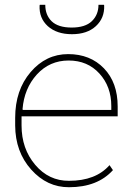

<svg xmlns="http://www.w3.org/2000/svg" viewBox="-20 -761 544 791"><path d="M131.8 -454.1Q79.6 -396.5 72.8 -311L74.2 -308.1H438.5V-324.2Q438.5 -404.3 389.6 -458Q340.8 -511.7 262.7 -511.7Q184.6 -511.7 131.8 -454.1ZM42.5 -244.1V-275.4Q42.5 -389.6 106 -463.9Q169.4 -538.1 260.7 -538.1Q351.6 -538.1 408.2 -479.5Q464.8 -420.9 464.8 -322.3V-281.7H68.8V-244.1Q68.8 -148.4 125 -82Q181.2 -15.6 264.2 -16.1Q374.5 -16.1 431.2 -80.6L445.3 -60.1Q381.8 10.3 264.2 10.3Q173.8 10.7 108.4 -62.5Q43 -135.7 42.5 -244.1ZM176.8 -653.3Q140.6 -686.5 143.1 -738.3L144 -741.2H166.5Q166.5 -699.2 192.9 -673.3Q219.7 -647.5 275.4 -647.5Q331.1 -647.5 358.4 -673.8Q385.7 -700.2 385.7 -741.2H408.2L409.2 -738.3Q411.1 -686.5 375 -653.3Q338.9 -620.1 276.4 -620.1Q213.9 -620.1 176.8 -653.3Z"/></svg>

Font: Roboto-Thin
Style: Regular
Weight: 250
Designer: Google
Version: Version 1.100141; 2013; ttfautohint (v0.94.14-c901) -l 8 -r 